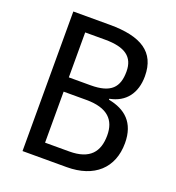

<svg xmlns="http://www.w3.org/2000/svg" viewBox="-130 -818 847 923"><g transform="rotate(20 293.5 -357.0)"><path d="M275 -714H88V0H314C454 0 538 -76 538 -204C538 -309 480 -358 394 -374V-379C474 -394 518 -452 518 -539C518 -663 434 -714 275 -714ZM287 -409H176V-639H278C380 -639 427 -605 427 -530C427 -450 392 -409 287 -409ZM176 -336H292C402 -336 445 -288 445 -210C445 -126 405 -75 300 -75H176Z"/></g></svg>

Font: Noto Sans Ethiopic SemiCondensed
Style: Regular
Weight: 400
Width: 4
Designer: Monotype Design Team
Foundry: Monotype Imaging Inc.
Version: Version 2.102